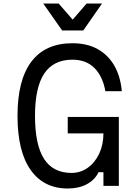

<svg xmlns="http://www.w3.org/2000/svg" viewBox="-20 -1062 790 1097"><path d="M367 15Q230 15 155 -91Q80 -197 80 -400Q80 -605 159.5 -710Q239 -815 394 -815Q477 -815 537 -782Q597 -749 632.5 -688Q668 -627 676 -541H582Q567 -626 519.5 -673.5Q472 -721 394 -721Q286 -721 233 -642Q180 -563 180 -400Q180 -235 231.5 -154.5Q283 -74 389 -74Q440 -74 481.5 -103.5Q523 -133 547 -184.5Q571 -236 571 -300H367V-394H659V0H571V-78H543Q522 -34 476 -9.5Q430 15 367 15ZM563 -1042 456 -888H335L227 -1042H315L424 -917H367L475 -1042Z"/></svg>

Font: Martian Mono SemiExpanded Light
Style: Regular
Weight: 300
Width: 6
Monospace: yes
Designer: Roman Shamin
Foundry: Evil Martians
Version: Version 0.930